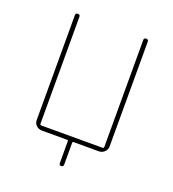

<svg xmlns="http://www.w3.org/2000/svg" viewBox="-119 -612 738 817"><g transform="rotate(20 250.0 -203.5)"><path d="M121.1 0Q106.4 0 95.7 -9.8Q85 -19.5 85 -35.2V-509.8Q85 -519.5 95.2 -519.5Q105.5 -519.5 105.5 -509.8V-25.4Q105.5 -20.5 110.4 -19.5H389.6Q394.5 -19.5 394.5 -25.4V-509.8Q394.5 -519.5 404.8 -519.5Q415 -519.5 415 -509.8V-35.2Q415 -20.5 404.3 -10.3Q393.6 0 378.9 0H264.6Q259.8 0 259.8 4.9V103.5Q259.8 113.3 250 113.8Q240.2 114.3 240.2 103.5V4.9Q240.2 0 235.4 0Z"/></g></svg>

Font: Rounded Mgen+ 1mn thin
Style: Regular
Weight: 100
Designer: [Source Han Sans]
Ryoko NISHIZUKA  (kana & ideographs); Paul D. Hunt (Latin, Greek & Cyrillic); Wenlong ZHANG  (bopomofo
Version: Version 1.059.20150602